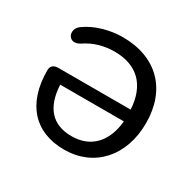

<svg xmlns="http://www.w3.org/2000/svg" viewBox="-117 -624 777 763"><g transform="rotate(30 271.5 -243.0)"><path d="M262 9C398 9 492 -92 492 -245C492 -399 397 -495 242 -495C185 -495 120 -478 75 -445C36 -418 61 -360 109 -389C151 -418 198 -429 242 -429C346 -429 406 -370 412 -261H81C59 -261 47 -251 47 -231C47 -79 126 9 262 9ZM120 -207H412C403 -109 348 -52 261 -52C171 -52 125 -107 120 -207Z"/></g></svg>

Font: SN Pro Book
Style: Regular
Weight: 350
Designer: Tobias Whetton
Foundry: Supernotes
Version: Version 1.003;Glyphs 3.3 (3324)